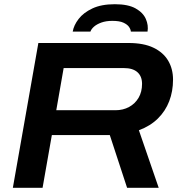

<svg xmlns="http://www.w3.org/2000/svg" viewBox="-20 -891 859 911"><path d="M41 0 162 -687H590Q662 -687 708.5 -664.5Q755 -642 778 -603Q801 -564 801 -513Q801 -458 783 -411Q765 -364 729 -328.5Q693 -293 639 -273L733 0H583L501 -250H226L182 0ZM247 -368H528Q564 -368 592.5 -383.5Q621 -399 637.5 -427Q654 -455 654 -493Q654 -529 632 -548.5Q610 -568 568 -568H282ZM325 -741Q330 -771 353 -801Q376 -831 418.5 -851Q461 -871 525 -871Q588 -871 623.5 -851Q659 -831 672 -801Q685 -771 680 -741H601Q600 -752 592 -763.5Q584 -775 565.5 -783.5Q547 -792 513 -792Q483 -792 461 -784Q439 -776 426 -764.5Q413 -753 409 -741Z"/></svg>

Font: Archivo SemiExpanded SemiBold
Style: Italic
Weight: 600
Width: 6
Italic angle: -10°
Designer: Hector Gatti
Foundry: Omnibus-Type
Version: Version 2.001